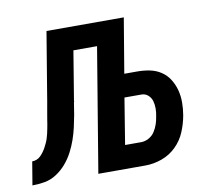

<svg xmlns="http://www.w3.org/2000/svg" viewBox="-106 -605 771 680"><g transform="rotate(-10 279.0 -265.0)"><path d="M-42 0 -28 -84Q-20 -84 -12 -87Q-4 -90 2.5 -96.5Q9 -103 14 -110Q19 -117 23 -124.5Q27 -132 30.5 -139.5Q34 -147 36.5 -155Q39 -163 41 -171.5Q43 -180 44.5 -188Q46 -196 47.5 -204Q49 -212 50 -220Q53 -236 55.5 -252Q58 -268 61 -283L102 -530H380L347 -333H394Q417 -333 439 -328.5Q461 -324 479 -312Q497 -300 508.5 -281.5Q520 -263 525.5 -242Q531 -221 531 -198Q531 -175 527 -152Q522 -123 510 -94Q498 -65 475.5 -43Q453 -21 423.5 -10.5Q394 0 364 0H195L269 -446H184L155 -270Q155 -270 155 -269.5Q155 -269 155 -269V-268Q155 -267 155 -266.5Q155 -266 155 -266L154 -265Q151 -243 147 -221Q143 -199 138 -177Q133 -155 125.5 -133.5Q118 -112 107 -91Q96 -70 80.5 -52Q65 -34 45 -21Q25 -8 2.5 -4Q-20 0 -42 0ZM364 -84Q378 -84 391.5 -91.5Q405 -99 413 -111.5Q421 -124 425.5 -137.5Q430 -151 432 -165Q435 -179 435 -193Q435 -207 431.5 -219.5Q428 -232 418 -241Q408 -250 394 -250H333L306 -84Z"/></g></svg>

Font: Iosevka Curly MdExObl
Style: Regular
Weight: 500
Width: 7
Italic angle: -9°
Monospace: yes
Designer: Belleve Invis
Foundry: Belleve Invis
Version: Version 11.1.0; ttfautohint (v1.8.3)